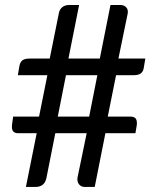

<svg xmlns="http://www.w3.org/2000/svg" viewBox="-20 -736 620 756"><path d="M395 -211.4 353 0H312.5Q300.8 0 292.7 -8.5Q284.7 -17.1 284.7 -30.3Q284.7 -32.7 284.9 -34.4Q285.2 -36.1 285.6 -38.6L321.3 -211.4H197.8L162.6 -34.2Q158.2 -15.6 147 -7.8Q135.7 0 121.6 0H82L124.5 -211.4H51.3Q40 -211.4 33.4 -217.3Q26.9 -223.1 26.9 -236.8Q26.9 -239.3 27.1 -242.4Q27.3 -245.6 27.8 -248.5L31.7 -276.9H133.8L166.5 -439.9H50.3L56.6 -477.1Q59.6 -491.7 68.4 -498.5Q77.1 -505.4 96.7 -505.4H175.8L211.9 -684.6Q214.8 -699.7 225.6 -708Q236.3 -716.3 251.5 -716.3H291.5L249.5 -505.4H373L415 -716.3H454.6Q466.8 -716.3 475.1 -709Q483.4 -701.7 483.4 -689.5Q483.4 -685.5 482.9 -683.1L446.3 -505.4H552.2L545.9 -467.8Q543.5 -453.6 534.2 -446.8Q524.9 -439.9 505.9 -439.9H437L404.3 -276.9H493.7Q505.9 -276.9 512.5 -271.2Q519 -265.6 519 -251Q519 -248.5 518.8 -245.8Q518.6 -243.2 518.1 -240.2L513.2 -211.4ZM207.5 -276.9H331.1L363.3 -439.9H239.7Z"/></svg>

Font: Kantumruy
Style: Regular
Weight: 400
Foundry: Sovichet Tep
Version: Version 1.20 August 16, 2013